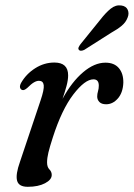

<svg xmlns="http://www.w3.org/2000/svg" viewBox="-20 -691 502 720"><path d="M63.5 -353.5Q57 -355.5 55.2 -362.5Q53.5 -369.5 59 -380Q78 -413.5 111.8 -435Q145.5 -456.5 184 -456.5Q235.5 -456.5 235.5 -408.5Q235.5 -391 229.5 -368.8Q223.5 -346.5 214.5 -320.5Q249.5 -384.5 291.8 -420.2Q334 -456 375.5 -456Q408.5 -456 425.8 -435.5Q443 -415 442.5 -381Q441 -343.5 422 -321.8Q403 -300 378 -300Q361 -300 352.8 -308.5Q344.5 -317 344.5 -329Q344.5 -339 347.5 -348.8Q350.5 -358.5 350.5 -370Q350.5 -393.5 330.5 -393.5Q298.5 -393.5 255 -336.8Q211.5 -280 178 -175.5Q166.5 -140 161.5 -119Q156.5 -98 156.5 -82Q156.5 -64.5 165.2 -55.8Q174 -47 174 -35Q174 -17 148.8 -3.8Q123.5 9.5 84 9.5Q50 9.5 44 -13.8Q38 -37 55 -84.5L132 -314Q146 -355 144 -371.5Q142 -388 126 -388Q117.5 -388 107.5 -382.2Q97.5 -376.5 82.5 -361.5Q70.5 -351 63.5 -353.5ZM356 -617Q376.5 -643.5 395.2 -658.5Q414 -673.5 434.5 -670.5Q453 -668 459 -654.2Q465 -640.5 458.5 -625Q452 -607.5 436.5 -594.5Q421 -581.5 397.5 -568.5L296 -504Q290 -501 284.2 -500.8Q278.5 -500.5 275.5 -504.5Q272.5 -508.5 275 -514Q277.5 -519.5 282 -525.5Z"/></svg>

Font: Fraunces 72pt S050
Style: Italic
Weight: 400
Italic angle: -16°
Version: Version 1.000; ttfautohint (v1.8.3)